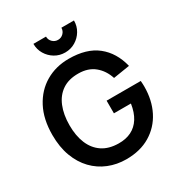

<svg xmlns="http://www.w3.org/2000/svg" viewBox="-215 -1079 1163 1242"><g transform="rotate(-30 366.0 -458.0)"><path d="M370.1 -781Q328.2 -781 293.9 -801.5Q259.6 -822 239.1 -856.3Q218.6 -890.6 218.6 -932.5H312.6Q312.6 -908.7 329.4 -891.8Q346.2 -875 370.1 -875Q394.1 -875 410.8 -891.8Q427.6 -908.7 427.6 -932.5H521.6Q521.6 -890.6 501.1 -856.3Q480.7 -822 446.3 -801.5Q412 -781 370.1 -781ZM367.2 15Q297.1 15 235.8 -9.8Q174.4 -34.6 128.3 -82.5Q82.2 -130.4 56.1 -200.2Q30 -270 30 -360Q30 -477.9 74.1 -561.8Q118.2 -645.6 194.6 -690.2Q270.9 -734.8 367.2 -734.8Q500.2 -734.8 577.8 -673Q655.5 -611.2 682.8 -500.2L560.2 -480.7Q539.6 -544.4 493 -582.6Q446.3 -620.8 374.7 -621.2Q302.2 -622 254 -589.5Q205.9 -557.1 181.8 -497.9Q157.7 -438.8 157.5 -360Q157.3 -281.2 181.5 -222.9Q205.6 -164.6 253.9 -132Q302.2 -99.5 374.7 -98.7Q428.8 -97.8 469.8 -118.1Q510.8 -138.4 536.8 -179.8Q562.8 -221.1 572 -283H445V-377.5H700Q701.1 -369.8 701.5 -354.2Q702 -338.6 702 -335.3Q702 -233.4 661.8 -154.2Q621.5 -75 546.5 -30Q471.6 15 367.2 15Z"/></g></svg>

Font: Manrope ExtraLight
Style: Regular
Weight: 200
Designer: Mikhail Sharanda
Foundry: Mikhail Sharanda
Version: Version 4.505